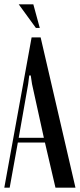

<svg xmlns="http://www.w3.org/2000/svg" viewBox="-23 -873 371 893"><path d="M124 -699H166L328 0H235L186 -210H60L22 0H-3ZM108 -482 64 -232H181L126 -482L120 -522H113ZM144 -743 64 -853H132L162 -743Z"/></svg>

Font: Moniqa SemBd Heading
Style: Regular
Weight: 600
Designer: Rajesh Rajput
Foundry: Rajesh Rajput
Version: Version 1.000